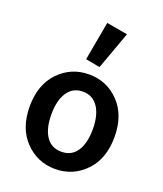

<svg xmlns="http://www.w3.org/2000/svg" viewBox="-145 -877 834 983"><g transform="rotate(20 272.0 -385.0)"><path d="M230 -570.8 268.1 -782.2 382.8 -762.2 308.1 -556.2ZM188 -125.5Q216.8 -82 272 -82Q327.1 -82 356 -125.5Q384.8 -168.9 384.8 -245.1Q384.8 -321.3 355.5 -365.2Q326.2 -409.2 272 -409.2Q217.8 -409.2 188.5 -365.2Q159.2 -321.3 159.2 -245.1Q159.2 -168.9 188 -125.5ZM272 12.2Q174.8 11.7 107.9 -57.6Q41 -127 41 -245.6Q41 -364.3 107.9 -433.6Q174.8 -502.9 272 -502.9Q369.1 -502.9 436 -433.6Q502.9 -364.3 502.9 -245.6Q502.9 -127 436 -57.6Q369.1 11.7 272 12.2Z"/></g></svg>

Font: SourceSansPro-Semibold
Style: Regular
Weight: 600
Designer: Paul D. Hunt
Foundry: Adobe Systems Incorporated
Version: Version 2.020;PS 2.0;hotconv 1.0.86;makeotf.lib2.5.63406